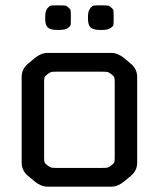

<svg xmlns="http://www.w3.org/2000/svg" viewBox="-20 -698 594 718"><path d="M157 -500H397Q421 -500 445 -480L469 -460Q493 -440 493 -410V-90Q493 -60 469 -40L445 -20Q421 0 397 0H157Q133 0 109 -20L85 -40Q61 -60 61 -90V-410Q61 -440 85 -460L109 -480Q133 -500 157 -500ZM409 -111V-389Q409 -404 407.5 -408.5Q406 -413 397 -420Q388 -427 383 -428.5Q378 -430 360 -430H194Q176 -430 171 -428.5Q166 -427 157 -420Q148 -413 146.5 -408.5Q145 -404 145 -389V-111Q145 -96 146.5 -91.5Q148 -87 157 -80Q166 -73 171 -71.5Q176 -70 194 -70H360Q378 -70 383 -71.5Q388 -73 397 -80Q406 -87 407.5 -91.5Q409 -96 409 -111ZM245 -636V-628Q245 -609 244 -604.5Q243 -600 236 -595Q227 -586 200 -586H195Q169 -586 159 -595Q149 -604 149 -628V-636Q149 -658 159 -669Q165 -676 170 -677Q175 -678 195 -678Q218 -678 224 -677Q230 -676 237 -669Q243 -664 244 -659.5Q245 -655 245 -636ZM405 -636V-628Q405 -609 404 -604.5Q403 -600 396 -595Q387 -586 360 -586H355Q329 -586 319 -595Q309 -604 309 -628V-636Q309 -658 319 -669Q325 -676 330 -677Q335 -678 355 -678Q378 -678 384 -677Q390 -676 397 -669Q403 -664 404 -659.5Q405 -655 405 -636Z"/></svg>

Font: Electrolize
Style: Regular
Weight: 400
Designer: Valery Zaveryaev
Foundry: Cyreal (www.cyreal.org)
Version: Version 1.002